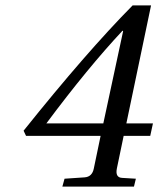

<svg xmlns="http://www.w3.org/2000/svg" viewBox="-20 -688 584 708"><path d="M67 -206Q299 -496 469 -668H537L446 -233H544L534 -187H436L411 -67Q404 -33 431 -32L481 -29L474 0H210L218 -29L292 -34Q320 -36 326 -67L351 -187H76ZM151 -233H361L434 -573L432 -575Q303 -437 151 -233Z"/></svg>

Font: Heuristica
Style: Italic
Weight: 400
Italic angle: -13°
Version: Version 1.0.2